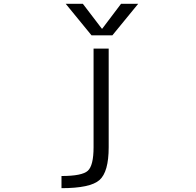

<svg xmlns="http://www.w3.org/2000/svg" viewBox="-20 -777 1040 1017"><path d="M475.6 -519.5H555.7V2.9Q555.7 133.8 506.8 176.8Q458 219.7 305.7 219.7V155.3Q415 155.3 445.3 127.4Q475.6 99.6 475.6 2.9ZM621.1 -756.8H711.9L575.2 -589.8H464.8L328.1 -756.8H418.9L519.5 -625H521.5Z"/></svg>

Font: GenEi Gothic M SemiLight
Style: Regular
Weight: 350
Designer: o_tamon (Modified); [Source Han Sans]
Ryoko NISHIZUKA  (kana & ideographs); Paul D. Hunt (Latin, Greek & Cyrillic); Wenl
Version: Version 1.1a;Original Version 1.004